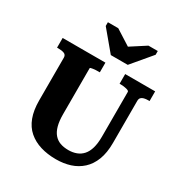

<svg xmlns="http://www.w3.org/2000/svg" viewBox="-217 -1111 1219 1287"><g transform="rotate(30 392.0 -468.0)"><path d="M371 -772H502L630 -924V-953H558L400 -851L483 -852L324 -953H244V-924ZM292 -269Q292 -216 302 -179.5Q312 -143 331.5 -120.5Q351 -98 378.5 -88Q406 -78 443 -78Q476 -78 504 -88.5Q532 -99 552 -121.5Q572 -144 582.5 -180.5Q593 -217 593 -269V-615Q593 -620 587.5 -623.5Q582 -627 572 -629.5Q562 -632 550.5 -633.5Q539 -635 528 -635H518V-710H750V-635H740Q722 -635 708 -631.5Q694 -628 686 -619.5Q678 -611 678 -595V-269Q678 -193 657 -138.5Q636 -84 598 -49.5Q560 -15 510 1Q460 17 401 17Q335 17 281 0.5Q227 -16 187.5 -50Q148 -84 127.5 -138.5Q107 -193 107 -269V-599Q107 -621 89.5 -628Q72 -635 45 -635H34V-710H365V-635H355Q345 -635 334 -634.5Q323 -634 313.5 -632.5Q304 -631 298 -629.5Q292 -628 292 -625Z"/></g></svg>

Font: Roboto Serif 20pt
Style: Bold
Weight: 700
Version: Version 1.008